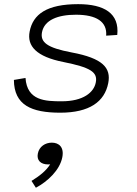

<svg xmlns="http://www.w3.org/2000/svg" viewBox="-20 -532 660 926"><path d="M357 -512C206 -512 139 -463.5 123 -380C109 -309.5 156.5 -258.5 285.5 -233C415.5 -207 452 -184.5 442 -134.5C433 -86.5 382 -43.5 277.5 -43.5C199 -43.5 110.5 -46 103 -156L47 -146.5C48 -25 131.5 11.5 270.5 11.5C411.5 11.5 484.5 -41.5 502 -131C516.5 -204.5 476 -251 326 -279C206.5 -301.5 173.5 -328.5 182.5 -376.5C194 -435 257.5 -461 346.5 -461C445 -461 497.5 -427 492 -360L545.5 -363.5C556.5 -467 483.5 -512 357 -512ZM212 261C215 261 218.5 261 222 260.5C201.5 293 169.5 317.5 132 340.5L153 373.5C210.5 343 268.5 288 280.5 226.5C290 178 264.5 156 230 156C198.5 156 169 174.5 162.5 208.5C156 241 176 261 212 261Z"/></svg>

Font: Monaspace Neon ExtraLight
Style: Italic
Weight: 200
Italic angle: -11°
Designer: Riley Cran & the Lettermatic Team
Foundry: Lettermatic
Version: Version 1.200 (Monaspace Neon)